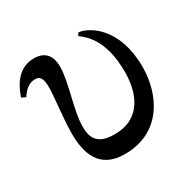

<svg xmlns="http://www.w3.org/2000/svg" viewBox="-130 -602 737 732"><g transform="rotate(-30 238.5 -235.5)"><path d="M68 -409C91 -409 98 -390 98 -355C98 -311 85 -226 85 -159C85 -73 109 10 222 10C383 10 446 -125 446 -245C446 -415 348 -475 300 -481L292 -469C318 -449 378 -405 378 -262C378 -172 344 -75 226 -75C151 -75 134 -110 134 -161C134 -232 174 -334 174 -403C174 -455 148 -480 103 -480C38 -480 5 -430 -14 -375L4 -366C18 -387 37 -409 68 -409Z"/></g></svg>

Font: STIX Two Math
Style: Regular
Weight: 400
Designer: Ross Mills, John Hudson & Paul Hanslow, Tiro Typeworks Ltd; with portions MicroPress Inc., with additions and correction
Foundry: Tiro Typeworks Ltd
Version: Version 2.02 b142